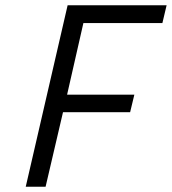

<svg xmlns="http://www.w3.org/2000/svg" viewBox="-20 -712 655 732"><path d="M78.1 0 237.8 -691.9H615.2L599.1 -624H297.9L235.8 -351.1H492.2L476.1 -284.2H220.2L153.8 0Z"/></svg>

Font: TitilliumWeb-Italic
Style: Italic
Weight: 400
Italic angle: -13°
Version: Version 1.001;PS 57.000;hotconv 1.0.70;makeotf.lib2.5.55311